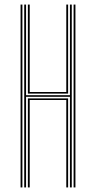

<svg xmlns="http://www.w3.org/2000/svg" viewBox="-20 -820 420 840"><path d="M86 0V-800H94V-403.5H286V-800H294V0H286V-396.5H94V0ZM102 0V-389.5H278V0H270V-382.5H110V0ZM70 0V-800H78V0ZM302 0V-800H310V0ZM102 -410.5V-800H110V-417.5H270V-800H278V-410.5Z"/></svg>

Font: Big Shoulders Inline Text Thin
Style: Regular
Weight: 100
Designer: Patric King
Foundry: XO Type Co
Version: Version 2.002